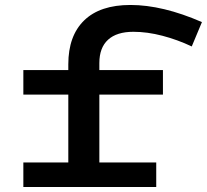

<svg xmlns="http://www.w3.org/2000/svg" viewBox="-20 -753 833 773"><path d="M380 -499V-471H636V-372H380V-99H609V0H74V-99H255V-372H74V-471H255V-494Q255 -609 319 -671Q383 -733 505 -733Q635 -733 793 -664L752 -566Q695 -593 634 -609Q573 -625 517 -625Q450 -625 415 -593Q380 -561 380 -499Z"/></svg>

Font: BioRhyme Expanded
Style: Bold
Weight: 700
Width: 7
Designer: Aoife Mooney
Foundry: Aoife Mooney Type
Version: Version 1.000